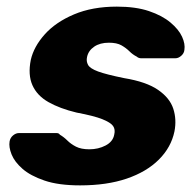

<svg xmlns="http://www.w3.org/2000/svg" viewBox="-20 -550 593 580"><path d="M222 10Q157 10 114.5 -4.5Q72 -19 48 -40Q24 -61 15 -83.5Q6 -106 9 -123Q11 -134 19.5 -141Q28 -148 37 -148H151Q154 -148 156.5 -147Q159 -146 161 -143Q173 -136 183.5 -125.5Q194 -115 209.5 -107Q225 -99 250 -99Q277 -99 299 -110.5Q321 -122 325 -143Q329 -159 321.5 -169.5Q314 -180 289 -190Q264 -200 211 -210Q161 -222 126.5 -241.5Q92 -261 78 -292.5Q64 -324 73 -369Q82 -409 115 -446Q148 -483 203.5 -506.5Q259 -530 333 -530Q390 -530 430 -516.5Q470 -503 495 -482Q520 -461 530 -439Q540 -417 537 -399Q536 -389 527.5 -381.5Q519 -374 510 -374H406Q402 -374 398.5 -375.5Q395 -377 393 -379Q381 -385 371 -395Q361 -405 347 -413Q333 -421 309 -421Q282 -421 264.5 -409Q247 -397 243 -378Q240 -365 246 -354Q252 -343 276.5 -334Q301 -325 355 -314Q422 -303 457.5 -278.5Q493 -254 503.5 -221.5Q514 -189 507 -153Q497 -105 460 -68Q423 -31 363 -10.5Q303 10 222 10Z"/></svg>

Font: Rubik Light
Style: Bold Italic
Weight: 700
Italic angle: -12°
Version: Version 2.104